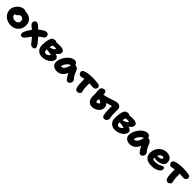

<svg xmlns="http://www.w3.org/2000/svg" viewBox="712 -2741 4968 4968"><g transform="rotate(45 3196.0 -257.0)"><path d="M347.2 12.2Q258.3 12.2 187.5 -23.4Q116.7 -59.1 76.9 -122.6Q37.1 -186 37.1 -266.1Q37.1 -314 60.1 -362.8Q83 -411.6 119.4 -449Q155.8 -486.3 203.4 -509.8Q251 -533.2 296.9 -533.2Q333 -533.2 353 -516.1Q482.4 -513.2 554.7 -446.5Q627 -379.9 627 -266.1Q627 -147.5 546.6 -67.6Q466.3 12.2 347.2 12.2ZM211.9 -258.8Q211.9 -209 247.1 -179Q282.2 -148.9 341.8 -148.9Q391.6 -148.9 423.3 -179.2Q455.1 -209.5 455.1 -257.8Q455.1 -299.8 428.2 -325.4Q401.4 -351.1 358.9 -351.1Q354.5 -351.1 350.3 -350.6Q346.2 -350.1 342 -348.4Q337.9 -346.7 335 -345.7Q332 -344.7 327.4 -341.3Q322.8 -337.9 320.8 -336.7Q318.8 -335.4 313.5 -330.3Q308.1 -325.2 306.4 -323.5Q304.7 -321.8 298.3 -315.4Q292 -309.1 290 -307.1Q268.6 -285.6 252.4 -277.3Q236.3 -269 212.9 -269Q211.9 -266.1 211.9 -258.8Z M748.5 17.1Q721.7 17.1 705.8 2.9Q689.9 -11.2 687.7 -40Q685.5 -68.8 703.6 -112.8Q739.7 -202.1 812.5 -293.9Q781.2 -322.8 742.2 -353Q712.4 -376.5 700 -394Q687.5 -411.6 687.5 -440.9Q687.5 -477.1 706.5 -501Q725.6 -524.9 758.3 -524.9Q778.8 -524.9 797.9 -516.4Q816.9 -507.8 845.2 -485.8Q877.4 -461.4 926.3 -414.1Q969.2 -453.1 1026.4 -490.2Q1081.1 -524.9 1128.4 -524.9Q1161.6 -524.9 1183.6 -502.2Q1205.6 -479.5 1205.6 -439Q1205.6 -394 1159.2 -365.2Q1109.9 -335.4 1051.3 -286.1Q1144 -183.1 1170.4 -146Q1217.3 -79.6 1217.3 -42Q1217.3 -14.6 1196.8 0.7Q1176.3 16.1 1141.6 16.1Q1111.3 16.1 1087.4 2.4Q1063.5 -11.2 1039.6 -45.9Q999 -105 938.5 -168.9Q887.2 -106.4 847.2 -47.9Q823.7 -12.7 800.3 2.2Q776.9 17.1 748.5 17.1Z M1500 20Q1394 20 1335 -39.8Q1275.9 -99.6 1275.9 -198.2Q1275.9 -278.8 1288.1 -359.4Q1300.3 -439.9 1328.1 -484.9Q1341.3 -506.3 1374.3 -520.3Q1407.2 -534.2 1441.9 -534.2Q1474.6 -534.2 1487.3 -511.2Q1547.4 -520 1615.2 -520Q1693.8 -520 1737.5 -496.3Q1781.2 -472.7 1781.2 -425.8Q1781.2 -389.6 1755.6 -354.2Q1730 -318.8 1684.1 -290Q1793 -263.7 1793 -193.8Q1793 -155.8 1767.8 -116.7Q1742.7 -77.6 1702.6 -47.9Q1662.6 -18.1 1608.4 1Q1554.2 20 1500 20ZM1557.1 -397Q1517.1 -397 1476.1 -384.8Q1460.4 -335.4 1454.1 -299.8Q1482.9 -303.2 1517.6 -316.9Q1552.2 -330.6 1576.7 -348.1Q1601.1 -365.7 1601.1 -378.9Q1601.1 -397 1557.1 -397ZM1441.9 -190.9Q1441.9 -154.8 1457 -131.3Q1472.2 -107.9 1502.9 -107.9Q1538.1 -107.9 1568.8 -128.2Q1599.6 -148.4 1616.2 -182.1Q1585.9 -190.4 1533.4 -198.7Q1481 -207 1441.9 -210Z M2023.9 9.8Q1942.9 9.8 1892.3 -32.2Q1841.8 -74.2 1841.8 -143.1Q1841.8 -194.3 1859.6 -249.8Q1877.4 -305.2 1908.4 -353.5Q1939.5 -401.9 1978.5 -441.2Q2017.6 -480.5 2063.7 -503.2Q2109.9 -525.9 2153.8 -525.9Q2190.9 -525.9 2217.8 -504.6Q2244.6 -483.4 2252 -445.8Q2292 -445.3 2322.8 -424.3Q2353.5 -403.3 2366.7 -372.1Q2374.5 -354.5 2392.6 -313Q2410.6 -271.5 2419.7 -253.2Q2428.7 -234.9 2448.7 -204.3Q2468.8 -173.8 2493.7 -147Q2507.8 -131.8 2508.8 -105.5Q2509.8 -79.1 2499.8 -54.4Q2489.7 -29.8 2468 -11.5Q2446.3 6.8 2418.9 6.8Q2386.2 6.8 2367.7 -16.1Q2334.5 -56.2 2312 -91.8Q2289.6 -127.4 2270 -172.9Q2188 9.8 2023.9 9.8ZM2030.8 -158.2Q2077.1 -158.2 2116.7 -212.6Q2156.2 -267.1 2174.8 -367.2Q2109.9 -341.3 2065.4 -283.9Q2021 -226.6 2010.7 -159.2Q2017.6 -158.2 2030.8 -158.2Z M2777.8 12.2Q2752.4 12.2 2735.6 2.7Q2718.8 -6.8 2705.6 -29.8Q2673.8 -86.4 2673.8 -255.9Q2673.8 -294.4 2669.4 -356.9Q2650.9 -353 2627.4 -346.9Q2604 -340.8 2588.1 -337.4Q2572.3 -334 2558.6 -334Q2524.9 -334 2498.8 -359.1Q2472.7 -384.3 2472.7 -418.9Q2472.7 -469.7 2524.4 -490.2Q2623 -533.2 2795.4 -533.2Q2910.2 -533.2 3005.4 -518.1Q3040.5 -512.7 3061 -493.2Q3081.5 -473.6 3081.5 -442.9Q3081.5 -410.6 3054.4 -383.8Q3027.3 -356.9 2990.7 -356.9Q2978 -356.9 2925 -361.8Q2872.1 -366.7 2840.8 -368.2Q2844.7 -274.4 2844.7 -222.2Q2844.7 -178.7 2857.2 -129.2Q2869.6 -79.6 2869.6 -66.9Q2869.6 -34.7 2840.3 -11.2Q2811 12.2 2777.8 12.2Z M3316.4 18.1Q3238.3 18.1 3189.5 -37.8Q3140.6 -93.8 3140.6 -183.1Q3140.6 -244.1 3137.9 -305.2Q3135.3 -366.2 3132.3 -403.6Q3129.4 -440.9 3129.4 -444.8Q3129.4 -476.6 3162.8 -504.4Q3196.3 -532.2 3237.3 -532.2Q3265.1 -532.2 3284.9 -512.7Q3304.7 -493.2 3306.6 -454.1Q3307.6 -442.9 3307.6 -413.1Q3319.3 -416.5 3389.2 -434.8Q3459 -453.1 3495.6 -463.9Q3528.8 -473.6 3578.1 -491Q3627.4 -508.3 3659.4 -517.6Q3691.4 -526.9 3713.4 -526.9Q3775.9 -526.9 3809.6 -494.9Q3843.3 -462.9 3843.3 -403.8Q3843.3 -393.1 3842.3 -358.4Q3841.3 -323.7 3841.3 -300.8Q3841.3 -192.9 3857.4 -117.2Q3862.3 -90.3 3862.3 -85.9Q3862.3 -47.9 3834 -17.3Q3805.7 13.2 3763.7 13.2Q3731.9 13.2 3712.6 -3.9Q3693.4 -21 3688.5 -45.9Q3667.5 -143.1 3667.5 -261.2Q3667.5 -278.8 3670.4 -365.2Q3599.6 -340.8 3510.3 -317.9Q3568.4 -267.6 3568.4 -196.8Q3568.4 -158.2 3553 -123.5Q3537.6 -88.9 3512 -63.5Q3486.3 -38.1 3453.9 -19.5Q3421.4 -1 3386 8.5Q3350.6 18.1 3316.4 18.1ZM3300.3 -192.9Q3300.3 -149.9 3332.5 -149.9Q3352.5 -149.9 3375.5 -163.8Q3398.4 -177.7 3398.4 -196.8Q3398.4 -212.4 3388.4 -221.2Q3378.4 -230 3356.4 -240.2Q3339.4 -248 3308.6 -256.8Q3308.6 -255.9 3304.4 -232.4Q3300.3 -209 3300.3 -192.9Z M4166.5 20Q4060.5 20 4001.5 -39.8Q3942.4 -99.6 3942.4 -198.2Q3942.4 -278.8 3954.6 -359.4Q3966.8 -439.9 3994.6 -484.9Q4007.8 -506.3 4040.8 -520.3Q4073.7 -534.2 4108.4 -534.2Q4141.1 -534.2 4153.8 -511.2Q4213.9 -520 4281.7 -520Q4360.4 -520 4404.1 -496.3Q4447.8 -472.7 4447.8 -425.8Q4447.8 -389.6 4422.1 -354.2Q4396.5 -318.8 4350.6 -290Q4459.5 -263.7 4459.5 -193.8Q4459.5 -155.8 4434.3 -116.7Q4409.2 -77.6 4369.1 -47.9Q4329.1 -18.1 4274.9 1Q4220.7 20 4166.5 20ZM4223.6 -397Q4183.6 -397 4142.6 -384.8Q4127 -335.4 4120.6 -299.8Q4149.4 -303.2 4184.1 -316.9Q4218.8 -330.6 4243.2 -348.1Q4267.6 -365.7 4267.6 -378.9Q4267.6 -397 4223.6 -397ZM4108.4 -190.9Q4108.4 -154.8 4123.5 -131.3Q4138.7 -107.9 4169.4 -107.9Q4204.6 -107.9 4235.4 -128.2Q4266.1 -148.4 4282.7 -182.1Q4252.4 -190.4 4200 -198.7Q4147.5 -207 4108.4 -210Z M4690.4 9.8Q4609.4 9.8 4558.8 -32.2Q4508.3 -74.2 4508.3 -143.1Q4508.3 -194.3 4526.1 -249.8Q4543.9 -305.2 4575 -353.5Q4606 -401.9 4645 -441.2Q4684.1 -480.5 4730.2 -503.2Q4776.4 -525.9 4820.3 -525.9Q4857.4 -525.9 4884.3 -504.6Q4911.1 -483.4 4918.5 -445.8Q4958.5 -445.3 4989.3 -424.3Q5020 -403.3 5033.2 -372.1Q5041 -354.5 5059.1 -313Q5077.1 -271.5 5086.2 -253.2Q5095.2 -234.9 5115.2 -204.3Q5135.3 -173.8 5160.2 -147Q5174.3 -131.8 5175.3 -105.5Q5176.3 -79.1 5166.3 -54.4Q5156.2 -29.8 5134.5 -11.5Q5112.8 6.8 5085.4 6.8Q5052.7 6.8 5034.2 -16.1Q5001 -56.2 4978.5 -91.8Q4956.1 -127.4 4936.5 -172.9Q4854.5 9.8 4690.4 9.8ZM4697.3 -158.2Q4743.7 -158.2 4783.2 -212.6Q4822.8 -267.1 4841.3 -367.2Q4776.4 -341.3 4731.9 -283.9Q4687.5 -226.6 4677.2 -159.2Q4684.1 -158.2 4697.3 -158.2Z M5484.9 9.8Q5417.5 9.8 5366.2 -6.3Q5314.9 -22.5 5283.7 -52.2Q5252.4 -82 5236.8 -121.6Q5221.2 -161.1 5221.2 -210Q5221.2 -265.6 5242.4 -321.3Q5263.7 -377 5301.3 -422.4Q5338.9 -467.8 5396 -496.3Q5453.1 -524.9 5519 -524.9Q5611.3 -524.9 5666.7 -479.2Q5722.2 -433.6 5722.2 -349.1Q5722.2 -307.1 5701.7 -275.1Q5681.2 -243.2 5644.8 -224.1Q5608.4 -205.1 5562.7 -195.6Q5517.1 -186 5462.9 -186Q5422.9 -186 5390.1 -201.2V-187Q5390.1 -157.2 5408.2 -144.5Q5426.3 -131.8 5472.2 -131.8Q5525.9 -131.8 5570.6 -142.3Q5615.2 -152.8 5638.4 -165.5Q5661.6 -178.2 5685.3 -188.7Q5709 -199.2 5726.1 -199.2Q5769 -199.2 5769 -145Q5769 -84.5 5689.2 -37.4Q5609.4 9.8 5484.9 9.8ZM5522 -374Q5485.8 -374 5456.5 -349.4Q5427.2 -324.7 5409.2 -283.2Q5433.6 -280.8 5443.8 -280.8Q5487.8 -280.8 5525.4 -297.4Q5563 -314 5563 -337.9Q5563 -374 5522 -374Z M6085.9 12.2Q6060.5 12.2 6043.7 2.7Q6026.9 -6.8 6013.7 -29.8Q5981.9 -86.4 5981.9 -255.9Q5981.9 -294.4 5977.5 -356.9Q5959 -353 5935.5 -346.9Q5912.1 -340.8 5896.2 -337.4Q5880.4 -334 5866.7 -334Q5833 -334 5806.9 -359.1Q5780.8 -384.3 5780.8 -418.9Q5780.8 -469.7 5832.5 -490.2Q5931.2 -533.2 6103.5 -533.2Q6218.3 -533.2 6313.5 -518.1Q6348.6 -512.7 6369.1 -493.2Q6389.6 -473.6 6389.6 -442.9Q6389.6 -410.6 6362.5 -383.8Q6335.4 -356.9 6298.8 -356.9Q6286.1 -356.9 6233.2 -361.8Q6180.2 -366.7 6148.9 -368.2Q6152.8 -274.4 6152.8 -222.2Q6152.8 -178.7 6165.3 -129.2Q6177.7 -79.6 6177.7 -66.9Q6177.7 -34.7 6148.4 -11.2Q6119.1 12.2 6085.9 12.2Z"/></g></svg>

Font: Shantell Sans Normal
Style: Regular
Weight: 800
Designer: Stephen Nixon, Anya Danilova, Shantell Martin
Foundry: Arrow Type
Version: Version 1.006;[559af2be0]